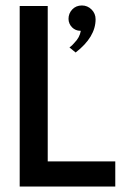

<svg xmlns="http://www.w3.org/2000/svg" viewBox="-20 -682 484 702"><path d="M401.5 0H52V-660H154.5V-92H401.5ZM256.5 -490 234 -508.5Q244 -515.5 252 -525.5Q271.5 -545 275.5 -569.5H272.5Q264.5 -569.5 257 -572.8Q249.5 -576 243.5 -582Q237.5 -588 234 -596Q230.5 -604 230.5 -613Q230.5 -633 244.2 -647.5Q258 -662 279.5 -662Q300 -662 314.8 -647.2Q329.5 -632.5 329.5 -611.5Q329.5 -546.5 256.5 -490Z"/></svg>

Font: Lucymar Sans Medium
Style: Regular
Weight: 500
Foundry: The League of Moveable Type (original font) / Main changes by Cristiano Sobral with portions from Mirco Monsees
Version: Version 2.001;August 30, 2020;FontCreator 13.0.0.2681 64-bit